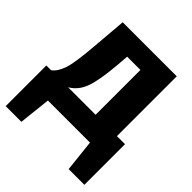

<svg xmlns="http://www.w3.org/2000/svg" viewBox="-193 -653 942 942"><g transform="rotate(45 277.5 -182.5)"><path d="M490 -116H546V166H437L419 0H127L109 166H0V-116H33Q60 -136 75 -181Q90 -226 100 -351L115 -531H490ZM342 -116V-427H250L245 -365Q235 -247 215 -194Q195 -141 151 -116Z"/></g></svg>

Font: Fira Sans
Style: Bold
Weight: 700
Designer: bBox Type GmbH & Carrois Corporate GbR & Edenspiekermann AG
Foundry: bBox Type GmbH & Carrois Corporate GbR & Edenspiekermann AG
Version: Version 4.301;PS 004.301;hotconv 1.0.88;makeotf.lib2.5.64775